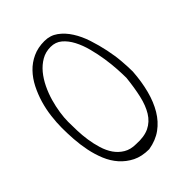

<svg xmlns="http://www.w3.org/2000/svg" viewBox="-191 -725 814 814"><g transform="rotate(-45 216.0 -318.5)"><path d="M17.6 -324.2Q17.6 -356.4 22 -392.6Q26.4 -428.7 36.6 -463.4Q46.9 -498 63 -529.8Q79.1 -561.5 102.1 -585.4Q125 -609.4 155.8 -623.5Q186.5 -637.7 225.6 -637.7Q259.8 -637.7 286.1 -618.7Q312.5 -599.6 332 -568.8Q351.6 -538.1 364.3 -499Q377 -460 385.3 -420.4Q393.6 -380.9 396.5 -344.2Q399.4 -307.6 399.4 -281.2Q395.5 -223.6 382.8 -175.3Q370.1 -127 348.1 -90.3Q326.2 -53.7 293.9 -30.3Q261.7 -6.8 215.8 1Q171.9 1 140.6 -14.6Q109.4 -30.3 86.9 -55.7Q64.5 -81.1 50.8 -114.3Q37.1 -147.5 29.8 -183.6Q22.5 -219.7 20 -256.3Q17.6 -293 17.6 -324.2ZM54.7 -324.2Q54.7 -300.8 55.7 -271.5Q56.6 -242.2 61 -212.4Q65.4 -182.6 74.2 -153.8Q83 -125 98.1 -103Q113.3 -81.1 136.2 -67.4Q159.2 -53.7 191.4 -53.7Q238.3 -50.8 268.6 -65.4Q298.8 -80.1 317.4 -110.4Q335.9 -140.6 345.7 -183.6Q355.5 -226.6 361.3 -281.2Q361.3 -302.7 359.4 -335Q357.4 -367.2 352.1 -402.3Q346.7 -437.5 337.4 -473.1Q328.1 -508.8 313 -537.6Q297.9 -566.4 276.9 -584Q255.9 -601.6 226.6 -601.6Q196.3 -601.6 171.9 -587.4Q147.5 -573.2 128.4 -550.3Q109.4 -527.3 95.2 -498Q81.1 -468.8 72.3 -438Q63.5 -407.2 59.1 -377.4Q54.7 -347.7 54.7 -324.2Z"/></g></svg>

Font: Annie Use Your Telescope
Style: Regular
Weight: 400
Designer: Kimberly Geswein
Foundry: Kimberly Geswein
Version: Version 1.002 2001